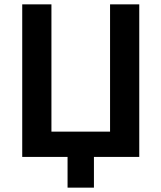

<svg xmlns="http://www.w3.org/2000/svg" viewBox="-20 -720 740 881"><path d="M290 0H82V-700H216V-116H485V-700H619V0H411V141H290Z"/></svg>

Font: Tilda Sans Bold
Style: Regular
Weight: 700
Designer: ParaType Ltd
Foundry: ParaType Ltd
Version: Version 1.009